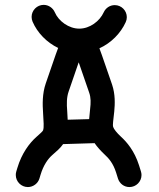

<svg xmlns="http://www.w3.org/2000/svg" viewBox="-20 -757 642 777"><path d="M139.6 -34.7 144 -49.3C155.8 -88.9 174.3 -114.3 191.4 -129.4C207.5 -143.6 224.1 -157.2 235.4 -173.8L362.8 -177.7C373.5 -162.1 388.2 -146 403.8 -131.3C419.9 -116.7 438 -96.2 449.7 -59.1L457.5 -34.2C463.9 -14.2 481.9 0 503.9 0C530.8 0 552.7 -22 552.7 -48.8C552.7 -53.7 551.8 -58.6 550.3 -63.5L542.5 -88.4C523.9 -147 492.7 -182.6 469.7 -203.6C453.1 -218.8 440.4 -234.9 438 -243.2C435.1 -252.9 439 -271 442.4 -306.2C445.3 -336.4 446.8 -375.5 433.6 -414.6L392.6 -533.2L382.3 -561.5C429.7 -583 468.3 -622.1 488.8 -667.5C491.7 -673.8 493.2 -680.2 493.2 -687.5C493.2 -714.4 471.2 -736.3 444.3 -736.3C424.8 -736.3 407.7 -724.6 399.9 -707.5C383.3 -670.9 343.3 -641.1 300.8 -641.1C258.8 -641.1 217.3 -670.9 201.7 -707.5C194.3 -724.6 176.8 -737.3 156.7 -737.3C129.9 -737.3 107.9 -715.3 107.9 -688.5C107.9 -681.6 109.4 -675.3 111.8 -669.4C131.3 -624 169.4 -585 215.3 -563L205.6 -536.6L165 -418.9C150.9 -377.4 151.9 -334.5 154.3 -300.3C156.2 -265.1 158.7 -242.2 154.3 -229.5C152.8 -225.6 143.1 -216.8 127 -202.6C99.1 -177.7 67.9 -136.7 50.3 -77.6L45.9 -63C44.4 -58.1 43.9 -53.7 43.9 -48.8C43.9 -22 65.9 0 92.8 0C114.7 0 133.8 -15.1 139.6 -34.7ZM252 -307.1C249.5 -337.4 249.5 -362.8 257.8 -386.7L298.3 -504.4V-504.9L299.8 -501L340.8 -382.3C348.1 -361.8 347.7 -341.3 344.7 -315.9L340.8 -274.9L253.9 -272.5Z"/></svg>

Font: Velvelyne Book
Style: Bold
Weight: 700
Designer: Manon Van der Borght et Mariel Nils
Foundry: Velvetyne
Version: Version 1.070;Glyphs 3.3.1 (3343)